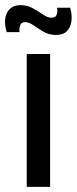

<svg xmlns="http://www.w3.org/2000/svg" viewBox="-26 -727 299 747"><path d="M78 0V-517H169V0ZM192 -591Q165 -591 143.5 -603.5Q122 -616 104.5 -628.5Q87 -641 71 -641Q58 -641 53 -629.5Q48 -618 50 -602H0Q-9 -632 -5.5 -655.5Q-2 -679 13 -693Q28 -707 53 -707Q80 -707 101.5 -695Q123 -683 141 -670.5Q159 -658 175 -658Q190 -658 194.5 -669.5Q199 -681 196 -697H247Q255 -670 252 -645.5Q249 -621 234.5 -606Q220 -591 192 -591Z"/></svg>

Font: Bricolage Grotesque 17pt
Style: Regular
Weight: 400
Version: Version 1.001;gftools[0.9.33.dev8+g029e19f]